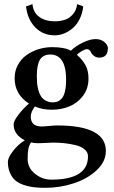

<svg xmlns="http://www.w3.org/2000/svg" viewBox="-20 -671 554 929"><path d="M158.2 -304.2Q158.2 -284.7 159.4 -269.3Q160.6 -253.9 165.5 -235.6Q170.4 -217.3 178.5 -204.8Q186.5 -192.4 201.2 -184.1Q215.8 -175.8 235.8 -175.8Q248.5 -175.8 258.5 -179.7Q268.6 -183.6 278.6 -194.3Q288.6 -205.1 294.2 -228Q299.8 -251 299.8 -285.2Q299.8 -407.2 223.1 -407.2Q189.5 -407.2 173.8 -383.1Q158.2 -358.9 158.2 -304.2ZM129.9 18.1Q119.6 34.7 116.7 52.2Q113.8 69.8 113.8 99.1Q113.8 140.6 148.9 169.4Q184.1 198.2 228 198.2Q405.8 198.2 405.8 85Q405.8 65.9 389.6 52Q373.5 38.1 346.7 31.5Q319.8 24.9 292.7 22Q265.6 19 235.8 19Q226.6 19 202.6 20.5Q178.7 22 165 22Q146 22 129.9 18.1ZM18.1 111.8Q18.1 92.3 42.7 60.1Q67.4 27.8 100.1 7.8Q45.9 -19 45.9 -69.8Q45.9 -85.4 69.3 -116Q92.8 -146.5 120.1 -169.9Q50.8 -213.9 50.8 -293Q50.8 -328.1 66.7 -357.2Q82.5 -386.2 108.4 -404.5Q134.3 -422.9 166.3 -432.9Q198.2 -442.9 231.9 -442.9Q292 -442.9 323.2 -425.8Q345.2 -447.8 380.4 -464.8Q415.5 -481.9 442.9 -481.9Q467.8 -481.9 484.9 -467.8Q502 -453.6 502 -438Q502 -392.1 460 -392.1Q445.3 -392.1 433.8 -401.4Q422.4 -410.6 418.9 -420.9Q412.1 -433.1 399.9 -433.1Q391.6 -433.1 375 -423.3Q358.4 -413.6 352.1 -405.8Q379.4 -381.8 393.8 -355.2Q408.2 -328.6 408.2 -291Q408.2 -243.2 382.1 -208Q356 -172.9 316.4 -156.5Q276.9 -140.1 231 -140.1Q183.6 -140.1 148.9 -155.8Q128.9 -129.4 128.9 -106.9Q128.9 -59.1 181.2 -59.1Q192.9 -59.1 217.8 -61.5Q242.7 -64 255.9 -64Q492.2 -64 492.2 59.1Q492.2 111.3 447.3 153.1Q402.3 194.8 335.9 216.3Q269.5 237.8 199.2 237.8Q168.9 237.8 145 235.1Q121.1 232.4 96.4 224.4Q71.8 216.3 55.4 202.9Q39.1 189.5 28.6 166.3Q18.1 143.1 18.1 111.8ZM106 -640.1 137.2 -650.9Q140.6 -610.8 169.9 -589.4Q199.2 -567.9 245.1 -567.9Q271.5 -567.9 293.7 -575.2Q315.9 -582.5 333 -602.1Q350.1 -621.6 353 -650.9L382.8 -640.1Q378.9 -605 364.5 -577.1Q350.1 -549.3 330.1 -533Q310.1 -516.6 288.1 -508.3Q266.1 -500 245.1 -500Q188 -500 150.4 -538.8Q112.8 -577.6 106 -640.1Z"/></svg>

Font: Common Serif SemiBold
Style: Regular
Weight: 600
Designer: Philipp H. Poll, Khaled Hosny
Foundry: Stefan Peev, Context Ltd.
Version: Version 1.026